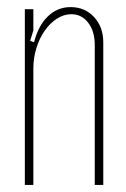

<svg xmlns="http://www.w3.org/2000/svg" viewBox="-20 -521 356 541"><path d="M76 -402Q88 -449 115 -475Q142 -501 179 -501Q219 -501 245 -473Q271 -445 271 -402V0H247V-394Q247 -433 228.5 -457Q210 -481 181 -481Q160 -481 140.5 -468.5Q121 -456 106 -434.5Q91 -413 82.5 -385.5Q74 -358 74 -328V0H50V-495H74V-435L65 -406Z"/></svg>

Font: Moniqa Thin Paragraph
Style: Regular
Weight: 100
Designer: Rajesh Rajput
Foundry: Rajesh Rajput
Version: Version 1.000